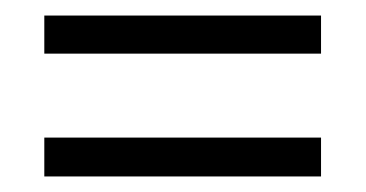

<svg xmlns="http://www.w3.org/2000/svg" viewBox="-20 -408 471 247"><path d="M393 -231V-181H37V-231ZM393 -388V-339H37V-388Z"/></svg>

Font: Mukta Mahee Light
Style: Regular
Weight: 300
Designer: Shuchita Grover, Noopur Datye, Girish Dalvi, Yashodeep Gholap
Foundry: Ek Type
Version: Version 2.538;PS 1.000;hotconv 16.6.51;makeotf.lib2.5.65220;